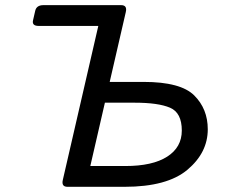

<svg xmlns="http://www.w3.org/2000/svg" viewBox="-20 -720 870 740"><path d="M128.9 -620.1Q102.1 -620.1 107.4 -642.1L115.7 -678.2Q120.6 -700.2 147.5 -700.2H446.8Q471.2 -700.2 464.8 -673.3L402.8 -404.3H533.7Q676.3 -404.3 728.5 -352.3Q780.8 -300.3 780.8 -221.7Q780.8 -131.8 702.6 -65.9Q624.5 0 460 0H240.2Q215.8 0 222.2 -26.9L358.9 -620.1ZM328.1 -80.1H462.9Q567.9 -80.1 624.3 -116.2Q680.7 -152.3 680.7 -216.8Q680.7 -285.6 635.3 -304.9Q589.8 -324.2 499.5 -324.2H384.3Z"/></svg>

Font: Istok
Style: Italic
Weight: 500
Italic angle: -13°
Designer: Andrey V. Panov
Foundry: Andrey V. Panov
Version: Version 1.0.3